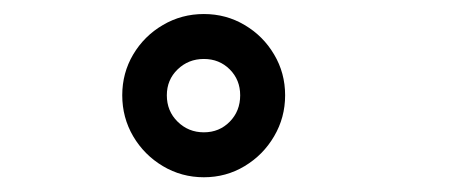

<svg xmlns="http://www.w3.org/2000/svg" viewBox="-20 -746 659 267"><path d="M263.5 -499.5Q232.5 -499.5 206.5 -515Q180.5 -530.5 165.2 -556.5Q150 -582.5 150 -613.5Q150 -644.5 165.2 -670.2Q180.5 -696 206.5 -711.2Q232.5 -726.5 263.5 -726.5Q294.5 -726.5 320.2 -711.2Q346 -696 361.2 -670.2Q376.5 -644.5 376.5 -613.5Q376.5 -582.5 361.2 -556.5Q346 -530.5 320.2 -515Q294.5 -499.5 263.5 -499.5ZM263.5 -562Q285 -562 299.5 -576.8Q314 -591.5 314 -613.5Q314 -635 299.5 -649.5Q285 -664 263.5 -664Q242 -664 227 -649.5Q212 -635 212 -613.5Q212 -591.5 227 -576.8Q242 -562 263.5 -562Z"/></svg>

Font: Sono Monospace Medium
Style: Regular
Weight: 500
Designer: Tyler Finck
Foundry: Tyler Finck
Version: Version 2.112